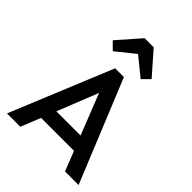

<svg xmlns="http://www.w3.org/2000/svg" viewBox="-269 -1106 1240 1240"><g transform="rotate(45 351.0 -486.0)"><path d="M24 0H146L200 -135H501L554 0H678L392 -700H312ZM173 -817 223 -767 351 -870 478 -767 528 -817 392 -972H309ZM240 -235 351 -514 461 -235Z"/></g></svg>

Font: MV Cash Medium
Style: Regular
Weight: 500
Designer: Rodrigo Fuenzalida
Foundry: fragTYPE
Version: Version 1.100;Glyphs 3.1.2 (3151)